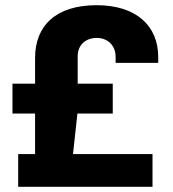

<svg xmlns="http://www.w3.org/2000/svg" viewBox="-20 -719 667 739"><path d="M50 0H567V-126H261L278 -282H414V-397H279V-503C279 -544 308 -573 352 -573C395 -573 425 -544 425 -500V-477H589V-499C589 -621 503 -699 352 -699C194 -699 115 -619 115 -496V-397H28V-282H115V-126H50Z"/></svg>

Font: Archivo ExtraBold
Style: Regular
Weight: 800
Designer: Hector Gatti
Foundry: Omnibus-Type
Version: Version 2.001